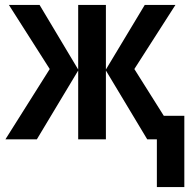

<svg xmlns="http://www.w3.org/2000/svg" viewBox="-20 -563 779 776"><path d="M689 -543 523 -284 642 -95H725V193H614V0H575L408 -278V0H296V-278L129 0H2L181 -284L16 -543H140L296 -282V-543H408V-282L565 -543Z"/></svg>

Font: Noto Sans Condensed SemiBold
Style: Regular
Weight: 600
Width: 3
Designer: Monotype Design Team
Foundry: Monotype Imaging Inc.
Version: Version 2.013; ttfautohint (v1.8.4.7-5d5b)